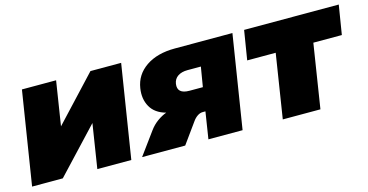

<svg xmlns="http://www.w3.org/2000/svg" viewBox="-59 -762 1948 1015"><g transform="rotate(-15 914.5 -255.0)"><path d="M14 0 95 -510H282L244 -268L470 -510H638L557 0H371L409 -242L182 0Z M616 0 706 -123Q725 -149 750 -167Q775 -185 800 -194Q741 -210 716.5 -253.5Q692 -297 701 -354Q712 -426 773.5 -468Q835 -510 932 -510H1247L1166 0H979L1002 -147H987Q972 -147 957.5 -137Q943 -127 932 -111L852 0ZM949 -274H1022L1040 -382H967Q934 -382 913.5 -368Q893 -354 889 -328Q881 -274 949 -274Z M1386 0 1441 -350H1285L1311 -510H1829L1803 -350H1647L1592 0Z"/></g></svg>

Font: Mulish ExtraBlack
Style: Italic
Weight: 1000
Italic angle: -9°
Designer: Vernon Adams
Foundry: Vernon Adams
Version: Version 3.603; ttfautohint (v1.8.3)